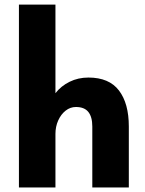

<svg xmlns="http://www.w3.org/2000/svg" viewBox="-20 -827 640 847"><path d="M63.5 -806.6H224.6V-416Q249.5 -447.8 287.1 -466.3Q324.7 -484.9 370.1 -484.9Q461.4 -484.9 504.9 -427.7Q548.3 -370.6 548.3 -269V0H387.2V-269Q387.2 -311.5 369.6 -333.3Q352.1 -355 314.9 -355Q290 -355 269.5 -338.9Q249 -322.8 236.8 -295.7Q224.6 -268.6 224.6 -236.3V0H63.5Z"/></svg>

Font: Glacial Indifference
Style: Bold
Weight: 700
Designer: Alfredo Marco Pradil
Foundry: Alfredo Marco Pradil
Version: Version 1.312